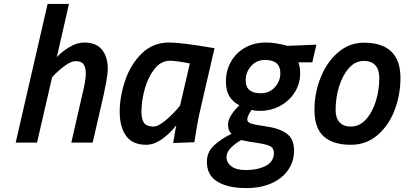

<svg xmlns="http://www.w3.org/2000/svg" viewBox="-20 -728 2064 980"><path d="M223 -708H332L270 -436Q295 -464 334 -487.5Q373 -511 410 -511Q471 -511 500.5 -474.5Q530 -438 530 -377Q530 -352 523 -314.5Q516 -277 510 -248L453 0H344L399 -241Q418 -317 418 -351Q418 -384 406.5 -400Q395 -416 366 -416Q343 -416 308.5 -390.5Q274 -365 246 -334L169 0H60Z M591 -157Q591 -235 619 -317.5Q647 -400 704 -455.5Q761 -511 844 -511Q906 -511 1075 -482L1000 -158Q988 -106 972 -2L864 2Q877 -78 880 -89Q851 -50 809 -19.5Q767 11 726 11Q657 11 624 -34Q591 -79 591 -157ZM899 -189 949 -404Q925 -409 894.5 -413.5Q864 -418 847 -418Q802 -418 769 -376.5Q736 -335 719 -274Q702 -213 702 -157Q702 -119 715.5 -100.5Q729 -82 763 -82Q788 -82 827 -115Q866 -148 899 -189Z M1036 98Q1036 49 1071 15.5Q1106 -18 1162 -45Q1152 -54 1148 -65.5Q1144 -77 1144 -94Q1144 -116 1162 -143.5Q1180 -171 1202 -190Q1168 -208 1150.5 -237Q1133 -266 1133 -313Q1133 -366 1158 -411.5Q1183 -457 1229.5 -484Q1276 -511 1338 -511Q1385 -511 1448 -494L1595 -500L1574 -410H1503Q1512 -388 1512 -352Q1512 -303 1486 -259.5Q1460 -216 1412.5 -189Q1365 -162 1303 -162Q1284 -162 1264 -167Q1242 -135 1242 -118Q1242 -104 1261 -97.5Q1280 -91 1336 -83Q1405 -74 1443 -46.5Q1481 -19 1481 40Q1481 95 1451.5 138.5Q1422 182 1367 207Q1312 232 1237 232Q1143 232 1089.5 199Q1036 166 1036 98ZM1411 -354Q1411 -422 1333 -422Q1289 -422 1261.5 -390.5Q1234 -359 1234 -318Q1234 -252 1310 -252Q1356 -252 1383.5 -283.5Q1411 -315 1411 -354ZM1378 52Q1378 28 1359.5 18.5Q1341 9 1297 2Q1244 -5 1211 -13Q1183 2 1159.5 25.5Q1136 49 1136 73Q1136 102 1161 121Q1186 140 1236 140Q1295 140 1336.5 118.5Q1378 97 1378 52Z M1585 -167Q1585 -253 1616.5 -332Q1648 -411 1705.5 -460.5Q1763 -510 1837 -510Q2024 -510 2024 -330Q2024 -244 1994 -165.5Q1964 -87 1906.5 -38Q1849 11 1771 11Q1679 11 1632 -32Q1585 -75 1585 -167ZM1916 -331Q1916 -372 1896 -394.5Q1876 -417 1837 -417Q1794 -417 1761.5 -381Q1729 -345 1711 -287Q1693 -229 1693 -166Q1693 -126 1713 -104Q1733 -82 1771 -82Q1814 -82 1847 -117.5Q1880 -153 1898 -210.5Q1916 -268 1916 -331Z"/></svg>

Font: Cairo SemiBold
Style: Italic
Weight: 600
Italic angle: -13°
Designer: Mohamed Gaber, Accademia di Belle Arti di Urbino and others
Foundry: Kief Type Foundry, Accademia di Belle Arti di Urbino and others
Version: Version 3.011